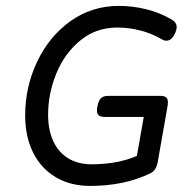

<svg xmlns="http://www.w3.org/2000/svg" viewBox="-20 -610 640 641"><path d="M552.2 -545.4Q569.8 -535.2 569.8 -519.5Q569.8 -509.8 563 -496.1Q551.8 -474.1 535.2 -474.1Q528.3 -474.1 519.5 -479Q487.8 -498 449.2 -508.1Q410.6 -518.1 371.6 -518.1Q300.8 -518.1 248.3 -475.1Q195.8 -432.1 168.2 -365Q140.6 -297.9 140.6 -227.1Q140.6 -175.8 158 -138.4Q175.3 -101.1 208 -81.3Q240.7 -61.5 286.1 -61.5Q371.6 -61.5 437 -89.4L460 -219.7H329.6Q316.4 -219.7 310.1 -224.9Q303.7 -230 303.7 -241.7Q303.7 -247.6 305.2 -254.9Q308.6 -273.9 316.9 -282Q325.2 -290 341.8 -290H514.6Q528.3 -290 534.4 -285.2Q540.5 -280.3 540.5 -268.6Q540.5 -261.2 539.6 -256.8L505.9 -65.4Q503.4 -53.7 497.6 -44.9Q491.7 -36.1 482.4 -31.7Q395.5 10.7 280.8 10.7Q215.3 10.7 166.3 -18.3Q117.2 -47.4 90.6 -100.6Q64 -153.8 64 -224.6Q64 -319.3 103.8 -403.6Q143.6 -487.8 214.8 -539.1Q286.1 -590.3 377 -590.3Q423.3 -590.3 468.3 -579.1Q513.2 -567.9 552.2 -545.4Z"/></svg>

Font: Courier Prime Sans
Style: Italic
Weight: 400
Italic angle: -10°
Designer: Alan Dague-Greene
Foundry: Quote-Unquote Apps
Version: Version 3.020